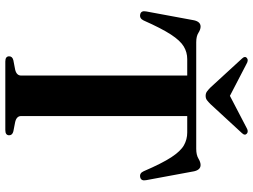

<svg xmlns="http://www.w3.org/2000/svg" viewBox="-132 -796 929 704"><g transform="rotate(90 332.0 -444.5)"><path d="M135.5 -700H526Q548.5 -700 561.8 -708Q575 -716 585.5 -716Q603 -716 608.5 -692.5L641 -517Q645 -497.5 630 -494.5Q615.5 -491.5 608.5 -507Q579.5 -574.5 557 -608.8Q534.5 -643 513 -655Q491.5 -667 466.5 -667H406V-58Q406 -41 428.5 -36L462 -29.5Q476.5 -26 476.5 -14Q476.5 0 457.5 0H206Q187 0 187 -14Q187 -26 201.5 -29.5L235.5 -36Q257.5 -41 257.5 -58V-667H197Q172 -667 150.8 -654.2Q129.5 -641.5 107 -607Q84.5 -572.5 55.5 -507Q48 -491.5 33.5 -494.5Q18.5 -497.5 22.5 -517L55 -692.5Q60.5 -716 78 -716Q88.5 -716 101 -708Q113.5 -700 135.5 -700ZM362.5 -752.5Q354.5 -744.5 348 -739.5Q341.5 -734.5 332 -734.5Q322.5 -734.5 315.8 -739.5Q309 -744.5 301 -752.5L195.5 -867.5Q184.5 -878.5 193.5 -886Q201.5 -892.5 215.5 -884L332 -823.5L448 -884Q462 -892.5 470 -886Q479 -878.5 468.5 -867.5Z"/></g></svg>

Font: Fraunces 72pt S000 SemiBold
Style: Regular
Weight: 600
Version: Version 1.000; ttfautohint (v1.8.3)